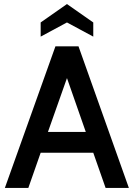

<svg xmlns="http://www.w3.org/2000/svg" viewBox="-20 -929 662 949"><path d="M441 -174H181L120 0H4L254 -700H368L617 0H502ZM404 -277 311 -543 217 -277ZM441 -818V-748L311 -818L181 -748V-818L311 -909Z"/></svg>

Font: Cabin SemiBold
Style: Regular
Weight: 600
Designer: Pablo Impallari
Foundry: Pablo Impallari. http://www.impallari.com Igino Marini. http://www.ikern.com
Version: Version 2.001